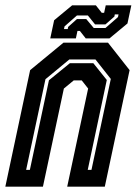

<svg xmlns="http://www.w3.org/2000/svg" viewBox="-30 -700 518 720"><path d="M-10 0 83 -437 208 -540H375L456 -437L363 0H222L300.5 -368L276.5 -398.5H246.5L209.5 -368L131 0ZM68 -63H82L153.5 -399L232 -463H320L370.5 -400L299 -63H313L385.5 -404L328 -477H230L140.5 -403ZM158.5 -556 173 -624 240.5 -680H329.5L351.5 -652H360.5L366.5 -680H462.5L448 -612L380.5 -556H291.5L269.5 -584H260.5L254.5 -556ZM210 -591H224L225.5 -599L258.5 -628.5H293.5L321.5 -595H365.5L412.5 -636L414.5 -646H400.5L399 -638L365.5 -608.5H326.5L299.5 -642H258.5L212 -601Z"/></svg>

Font: Tourney Condensed Regular
Style: Bold Italic
Weight: 700
Width: 3
Italic angle: -12°
Designer: Tyler Finck
Foundry: Etcetera Type Co
Version: Version 1.010; ttfautohint (v1.8.3)